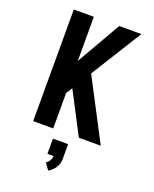

<svg xmlns="http://www.w3.org/2000/svg" viewBox="-177 -833 954 1188"><g transform="rotate(20 300.0 -239.5)"><path d="M98 0V-735H230V-444L397 -735H543L334 -400L543 0H399L370 -55L256 -274L230 -233V0ZM290 256 259 213Q273 204 281.5 190Q290 176 290 160H250V60H350V160Q350 175 345.5 189Q341 203 333 215.5Q325 228 314 238Q303 248 290 256Z"/></g></svg>

Font: Iosevka SS04 XBd Ex
Style: Regular
Weight: 800
Width: 7
Monospace: yes
Designer: Belleve Invis
Foundry: Belleve Invis
Version: Version 19.0.0; ttfautohint (v1.8.4)